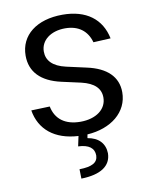

<svg xmlns="http://www.w3.org/2000/svg" viewBox="-85 -617 698 886"><g transform="rotate(-10 264.0 -174.0)"><path d="M388 -404 469 -408C450 -501 380 -554 269 -554C148 -554 69 -493 69 -397C69 -322 116 -271 211 -250L301 -230C360 -216 389 -188 389 -145C389 -90 339 -53 266 -53C195 -53 150 -86 138 -147L51 -144C66 -53 134 4 245 10L235 57C285 59 310 78 310 113C309 146 282 161 223 162L224 206C314 204 364 172 365 112C364 66 335 35 284 27L287 10C399 3 479 -61 479 -154C479 -226 430 -274 338 -294L244 -315C182 -329 155 -360 155 -401C155 -454 203 -490 270 -490C332 -490 373 -459 388 -404Z"/></g></svg>

Font: Wafeq
Style: Regular
Weight: 400
Designer: Rasmus Andersson & Azza Alameddine
Foundry: Google & TypeTogether
Version: Version 3.000;FEAKit 1.0